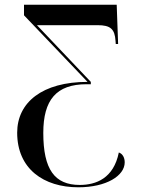

<svg xmlns="http://www.w3.org/2000/svg" viewBox="-20 -556 599 816"><path d="M313 240C432 240 510 191 510 134C510 115 502 98 485 92C463 202 388 230 319 230C212 230 164 164 164 9C164 -131 219 -198 348 -198H366V-208L137 -449H395C449 -449 468 -433 471 -382L472 -369H482L476 -536H82V-491L352 -208C160 -208 53 -121 53 8C53 162 166 240 313 240Z"/></svg>

Font: Noto Serif Display Medium
Style: Regular
Weight: 500
Designer: Monotype Design Team
Foundry: Monotype Imaging Inc.
Version: Version 2.009